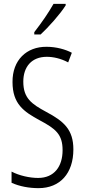

<svg xmlns="http://www.w3.org/2000/svg" viewBox="-20 -967 441 997"><path d="M321 -939V-947H258C230 -898 199 -853 158 -800V-788H191C231 -825 292 -893 321 -939ZM361 -191C361 -294 312 -337 220 -386C144 -427 101 -457 101 -543C101 -621 145 -672 223 -672C255 -672 295 -664 334 -643L353 -693C321 -710 273 -724 222 -724C118 -725 44 -655 45 -541C45 -427 104 -387 185 -343C270 -298 305 -269 305 -187C305 -103 262 -43 178 -43C134 -43 80 -55 40 -76V-18C81 1 132 10 180 10C292 10 361 -67 361 -191Z"/></svg>

Font: Noto Sans Gujarati UI ExtraCondensed Light
Style: Regular
Weight: 300
Width: 2
Designer: Jelle Bosma - Monotype Design Team, Universal Thirst
Foundry: Monotype Imaging Inc.
Version: Version 2.106